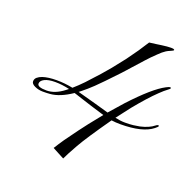

<svg xmlns="http://www.w3.org/2000/svg" viewBox="-130 -825 1030 1017"><g transform="rotate(20 385.0 -316.5)"><path d="M550.3 -217.8Q523.9 -217.8 500.5 -221.2Q407.2 -88.4 374.8 -31Q342.3 26.4 328.6 56.2L262.2 21Q278.8 -5.9 299.8 -36.6Q361.3 -122.1 392.1 -161.1L449.7 -232.9Q358.9 -260.3 325.9 -271.5Q293 -282.7 267.1 -290.5Q200.2 -245.1 146 -241.2Q130.4 -239.7 106 -239.7Q81.5 -239.7 60.3 -249.5Q39.1 -259.3 39.1 -273.4Q39.1 -287.6 49.6 -296.6Q60.1 -305.7 76.7 -311.5Q107.9 -321.8 154.8 -321.8Q201.7 -321.8 246.6 -312.5Q272.5 -335 299.8 -363.3Q374 -442.9 405.8 -482.4L462.9 -554.7Q487.3 -587.9 508.8 -619.1L546.4 -676.8Q566.9 -679.2 583.5 -681.6L614.3 -686Q646 -690.4 665.3 -690.4Q684.6 -690.4 684.6 -684.6Q684.6 -680.7 669.4 -674.6Q654.3 -668.5 645.5 -662.8Q636.7 -657.2 627.4 -649.4Q618.2 -641.6 607.4 -630.9L581.1 -605Q572.3 -596.2 554.7 -576.7L463.9 -475.6Q385.3 -392.1 354.5 -362.8Q323.7 -333.5 298.8 -314L285.2 -303.2Q355 -284.7 390.6 -274.4L466.3 -252.9L534.2 -330.1Q646 -450.7 710.4 -483.9L721.7 -489.3Q728.5 -492.2 732.9 -492.2Q737.3 -492.2 737.3 -488.8Q737.3 -484.4 723.1 -474.4Q709 -464.4 685.1 -441.4Q661.1 -418.5 633.3 -387.5Q605.5 -356.4 575.2 -319.3L515.1 -241.2Q544.9 -234.4 571.8 -234.4Q598.6 -234.4 617.4 -236.6Q636.2 -238.8 652.8 -242.2Q701.7 -253.4 728 -274.9Q736.3 -281.7 741.2 -281.7Q746.1 -281.7 746.1 -278.6Q746.1 -275.4 741.7 -271.5L730.5 -261.7Q675.8 -217.8 550.3 -217.8ZM70.3 -272Q70.3 -252 122.6 -252Q169.4 -252 218.8 -290L231.9 -300.3Q189.5 -310.1 151.1 -310.1Q112.8 -310.1 91.6 -299.3Q70.3 -288.6 70.3 -272Z"/></g></svg>

Font: Pinyon Script
Style: Regular
Weight: 400
Designer: Nicole Fally
Foundry: Nicole Fally
Version: Version 1.005